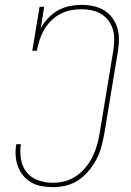

<svg xmlns="http://www.w3.org/2000/svg" viewBox="-20 -763 540 791"><path d="M198 8Q175 8 152 4Q129 0 109.5 -11Q90 -22 76 -39Q62 -56 54 -77Q46 -98 44.5 -121.5Q43 -145 47 -168Q47 -168 47 -168.5Q47 -169 47 -169H67Q67 -169 66.5 -169Q66 -169 66 -168Q61 -138 66.5 -106.5Q72 -75 90.5 -52.5Q109 -30 138 -20Q167 -10 198 -10Q223 -10 247.5 -16.5Q272 -23 293.5 -37.5Q315 -52 332 -72.5Q349 -93 360.5 -116Q372 -139 379 -163Q386 -187 390 -211L447 -556Q450 -578 450.5 -600Q451 -622 445 -642Q439 -662 426.5 -678.5Q414 -695 396.5 -705.5Q379 -716 358 -720.5Q337 -725 315 -725Q293 -725 270.5 -720.5Q248 -716 227.5 -705Q207 -694 190 -677Q173 -660 161.5 -640Q150 -620 143 -598Q136 -576 132 -554H113L143 -735H162L148 -647Q160 -669 178.5 -688.5Q197 -708 219.5 -720.5Q242 -733 267 -738Q292 -743 316 -743Q340 -743 364 -738Q388 -733 408 -721Q428 -709 442 -690.5Q456 -672 463 -649.5Q470 -627 470 -602.5Q470 -578 466 -553L409 -208Q404 -182 397 -156Q390 -130 376.5 -105Q363 -80 344.5 -58Q326 -36 302.5 -20.5Q279 -5 252 1.5Q225 8 198 8Z"/></svg>

Font: Iosevka Curly Slab ThObl
Style: Regular
Weight: 100
Italic angle: -9°
Monospace: yes
Designer: Belleve Invis
Foundry: Belleve Invis
Version: Version 11.0.0; ttfautohint (v1.8.3)